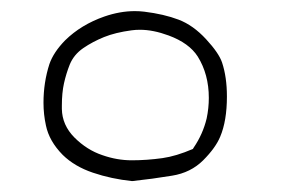

<svg xmlns="http://www.w3.org/2000/svg" viewBox="-20 -151 540 347"><path d="M165 129.4Q137.2 120.1 114.7 97.7Q92.3 75.2 91.8 45.9Q91.8 43 91.8 40Q91.8 16.6 95.7 -0.7Q99.6 -18.1 106 -34.2Q113.3 -52.2 130.4 -64Q147.5 -75.7 168 -84Q188.5 -92.3 217.8 -96.2Q225.1 -97.2 232.9 -97.2Q256.8 -97.2 284.7 -86.9Q321.8 -73.2 337.4 -48.8Q357.4 -16.6 357.4 25.9Q357.4 44.4 353.5 63Q346.7 91.3 330.1 115.7L328.6 118.2Q298.3 131.3 273.4 134.8Q245.1 138.7 218.3 138.7Q191.4 138.7 165 129.4ZM377.9 96.2Q390.1 67.4 390.1 23.4Q390.1 -11.7 381.3 -38.1Q375.5 -55.2 352.5 -80.1Q329.1 -105.5 302.7 -115.5Q276.4 -125.5 240.7 -129.9Q232.4 -130.9 223.6 -130.9Q196.8 -130.9 168.5 -121.1Q126.5 -106.4 97.7 -78.1Q76.7 -56.6 69.3 -35.2Q58.6 -2 58.6 34.7Q58.6 55.7 63 75.7Q68.8 104 93.3 128.9Q114.7 149.9 147.9 161.1Q181.2 172.4 218.8 176.3Q255.4 172.4 291 166.5Q324.7 161.1 347.2 138.7Q369.6 116.2 377.9 96.2Z"/></svg>

Font: NaikaiFont
Style: Light
Weight: 300
Version: Version 1.89